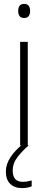

<svg xmlns="http://www.w3.org/2000/svg" viewBox="-20 -744 246 982"><path d="M103 -724Q120 -724 127 -714Q134 -704 134 -688Q134 -672 127 -662Q120 -652 103 -652Q87 -652 80 -662Q73 -672 73 -688Q73 -704 80 -714Q87 -724 103 -724ZM122 -530V0H83V-530ZM45 128Q45 186 96 186Q110 186 122 183.5Q134 181 142 179V209Q133 213 120.5 215.5Q108 218 92 218Q55 218 32.5 196.5Q10 175 10 133Q10 96 34 59.5Q58 23 103 -12L126 0Q94 28 69.5 59.5Q45 91 45 128Z"/></svg>

Font: Noto Sans Disp ExtLt
Style: Regular
Weight: 200
Designer: Monotype Design Team
Foundry: Monotype Imaging Inc.
Version: Version 2.000;GOOG;noto-source:20170915:90ef993387c0